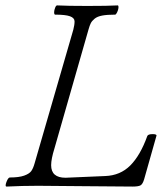

<svg xmlns="http://www.w3.org/2000/svg" viewBox="-20 -688 609 711"><path d="M4.4 2.9Q-2.4 2.9 3.9 -14.2Q10.3 -30.8 16.6 -30.8Q50.3 -30.8 69.3 -37.6Q88.4 -44.4 95.7 -54.4Q103 -64.5 108.4 -84L251.5 -578.1Q256.3 -596.7 256.1 -609.1Q255.9 -621.6 239.3 -627.7Q222.7 -633.8 183.6 -633.8Q180.2 -635.3 180.4 -642.8Q180.7 -650.4 184.1 -659.2Q187.5 -668 191.4 -668Q229.5 -666 303.7 -666Q379.4 -666 416.5 -668Q419.4 -666.5 418.7 -658.9Q418 -651.4 413.8 -642.6Q409.7 -633.8 406.2 -633.8Q377 -633.8 358.6 -630.4Q340.3 -627 330.3 -618.7Q320.3 -610.4 316.2 -602.1Q312 -593.8 307.6 -578.1L181.6 -138.2Q169.4 -99.1 169.4 -76.2Q169.4 -29.8 222.7 -29.8L369.6 -36.1Q425.3 -38.1 462.4 -75.2Q499.5 -112.3 525.4 -184.1Q527.8 -191.4 546.4 -191.4Q560.1 -190.9 559.6 -186L513.7 -23.9Q508.3 -5.9 500.2 -1.5Q492.2 2.9 470.7 2.9Q412.6 2.9 295.9 1.5Q179.2 0 120.6 0Q61.5 0 4.4 2.9Z"/></svg>

Font: Junicode SmCond Light
Style: Italic
Weight: 300
Width: 4
Italic angle: -11°
Designer: Peter S. Baker
Version: Version 2.206